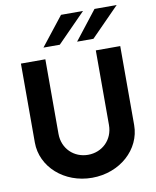

<svg xmlns="http://www.w3.org/2000/svg" viewBox="-105 -1080 949 1169"><g transform="rotate(-10 369.0 -495.0)"><path d="M354 -1000 214 -822H315L490 -1000ZM561 -1000 422 -822H523L698 -1000ZM369 10C541 10 676 -111 676 -262V-750H525V-289C525 -197 456 -132 369 -132C282 -132 213 -197 213 -289V-750H62V-262C62 -111 197 10 369 10Z"/></g></svg>

Font: Oakes Bold
Style: Regular
Weight: 700
Designer: Samuel Oakes
Foundry: Samuel Oakes
Version: Version 1.003;PS 001.003;hotconv 1.0.88;makeotf.lib2.5.64775